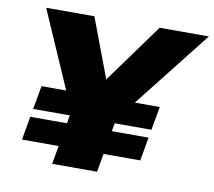

<svg xmlns="http://www.w3.org/2000/svg" viewBox="-76 -762 946 849"><g transform="rotate(10 397.5 -337.5)"><path d="M85.5 -224.5H616.5L635.5 -330H104.5ZM60.5 -82.5H591.5L610 -188H79ZM256.5 -235.5H449L795 -675H574L371 -395H386.5L281 -675H64.5ZM210.5 0H412L473.5 -349.5H272Z"/></g></svg>

Font: Anybody UltraCondensed Thin ExtraBold
Style: Italic
Weight: 800
Italic angle: -10°
Version: Version 1.111